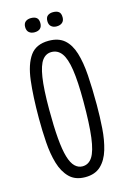

<svg xmlns="http://www.w3.org/2000/svg" viewBox="-123 -858 616 927"><g transform="rotate(-15 185.0 -394.0)"><path d="M185 11Q135 11 106 -18Q77 -47 63 -94.5Q49 -142 45 -201Q41 -260 41 -321Q41 -431 50.5 -509Q60 -587 90 -629Q120 -671 183 -671Q232 -671 261 -646Q290 -621 304.5 -574Q319 -527 323.5 -461Q328 -395 328 -312Q328 -253 324 -195.5Q320 -138 306 -91Q292 -44 263 -16.5Q234 11 185 11ZM185 -43Q216 -43 234.5 -71.5Q253 -100 261.5 -166Q270 -232 270 -346Q270 -445 261 -504Q252 -563 232.5 -589Q213 -615 182 -615Q154 -615 136 -591Q118 -567 109 -509.5Q100 -452 100 -350Q100 -264 105 -205Q110 -146 120.5 -110.5Q131 -75 147.5 -59Q164 -43 185 -43ZM239 -728Q223 -728 212.5 -737Q202 -746 202 -764Q202 -783 212.5 -791Q223 -799 239 -799Q258 -799 268 -791Q278 -783 278 -763Q278 -746 267.5 -737Q257 -728 239 -728ZM129 -728Q112 -728 101.5 -737Q91 -746 91 -764Q91 -782 101.5 -790.5Q112 -799 129 -799Q147 -799 157 -791Q167 -783 167 -764Q167 -746 157 -737Q147 -728 129 -728Z"/></g></svg>

Font: Bricolage Grotesque 72pt Condensed ExtraLight
Style: Regular
Weight: 250
Width: 3
Designer: Mathieu Triay
Foundry: Atelier Triay
Version: Version 1.001;gftools[0.9.33.dev8+g029e19f]